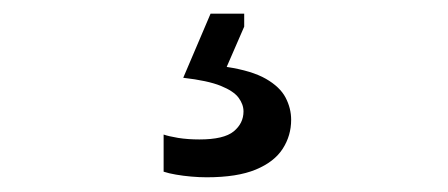

<svg xmlns="http://www.w3.org/2000/svg" viewBox="-20 -38 640 274"><path d="M275 215Q264.5 215 253 214Q241.5 213 231.2 211.2Q221 209.5 213.5 207V154Q220.5 156.5 234.2 158.8Q248 161 264.5 161Q299.5 161 313.5 149.5Q327.5 138 327.5 121Q327.5 111 320.5 101.5Q313.5 92 295 84.5Q276.5 77 241.5 73L280.5 -18.5H328.5V0L303.5 57.5Q339.5 63 359.5 74.5Q379.5 86 387.5 101.2Q395.5 116.5 395.5 133Q395.5 155.5 383.5 174.2Q371.5 193 345 204Q318.5 215 275 215Z"/></svg>

Font: Commissioner Thin
Style: Regular
Weight: 400
Version: Version 1.000